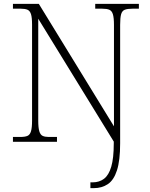

<svg xmlns="http://www.w3.org/2000/svg" viewBox="-20 -734 778 994"><path d="M448 240V210H460Q494 210 518.5 191.5Q543 173 556 129Q569 85 569 8V-1L178 -637V-109Q178 -73 183.5 -54.5Q189 -36 201 -30.5Q213 -25 231 -25H275V0H47V-25H86Q109 -25 122 -30.5Q135 -36 140.5 -54.5Q146 -73 146 -109V-606Q146 -643 140.5 -660.5Q135 -678 122.5 -683.5Q110 -689 87 -689H47V-714H181L570 -80V-605Q570 -642 564.5 -660Q559 -678 546 -683.5Q533 -689 509 -689H473V-714H699V-689H666Q640 -689 626 -683.5Q612 -678 607 -660Q602 -642 602 -605V8Q602 97 585.5 148Q569 199 538 219.5Q507 240 466 240Z"/></svg>

Font: Noto Serif Bengali ExtraLight
Style: Regular
Weight: 250
Version: Version 2.003